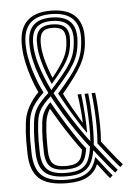

<svg xmlns="http://www.w3.org/2000/svg" viewBox="-56 -852 655 904"><g transform="rotate(-5 271.5 -400.0)"><path d="M225.5 8Q132.5 8 92.4 -29.1Q52.2 -66.2 50.5 -148Q49.8 -181.8 49.9 -205.1Q50 -228.5 51.4 -248.9Q52.8 -269.2 55.8 -294Q59.8 -331.8 79.4 -367.5Q99 -403.2 126.8 -430.5Q111.5 -463.2 98.6 -501Q85.8 -538.8 77.9 -576.5Q70 -614.2 69 -646.5Q64.5 -727.8 102.1 -767.9Q139.8 -808 217 -808Q298.5 -808 335.4 -767.9Q372.2 -727.8 365.8 -651Q364 -620 356.2 -593.1Q348.5 -566.2 333.8 -539.4Q319 -512.5 296.2 -482Q273.5 -451.5 241.5 -413Q257 -381.2 279.1 -342.4Q301.2 -303.5 321.2 -270.2L322.5 -271Q322 -293.8 319.9 -318.6Q317.8 -343.5 315 -366.1Q312.2 -388.8 309.5 -404.2H326.8Q330 -380.2 332.6 -350.8Q335.2 -321.2 337 -288.6Q338.8 -256 338.8 -222L337.2 -221.2Q315.2 -252.5 293.8 -286.9Q272.2 -321.2 253.2 -354.6Q234.2 -388 219 -416Q253.8 -455.8 277.8 -486.1Q301.8 -516.5 316.6 -542.5Q331.5 -568.5 339 -594.8Q346.5 -621 348.5 -653Q354.2 -722.5 321.4 -757.1Q288.5 -791.8 217 -791.8Q147.8 -791.8 115.2 -755.9Q82.8 -720 87 -647.8Q87.2 -626 92.4 -598.2Q97.5 -570.5 106.2 -540.6Q115 -510.8 126.5 -481.6Q138 -452.5 150.8 -427.5Q127.2 -404.8 111.4 -383.8Q95.5 -362.8 86.6 -340.8Q77.8 -318.8 75 -292.5Q72.2 -268.5 70.8 -248.5Q69.2 -228.5 69.1 -205.5Q69 -182.5 69.8 -148.5Q71.5 -73.2 107.6 -40.8Q143.8 -8.2 225.5 -8.2Q269.5 -8.2 297.8 -18.9Q326 -29.5 342.2 -50.2Q358.5 -71 366 -101.5L367.8 -102.2Q380 -87.2 393.2 -69.8Q406.5 -52.2 418.9 -36.5Q431.2 -20.8 441 -10.2L427.8 1.5Q416.8 -10.8 402.2 -30Q387.8 -49.2 373 -68.2L371.5 -67.8Q356 -29.8 320.6 -10.9Q285.2 8 225.5 8ZM225.5 -24.5Q153.5 -24.5 122 -53.2Q90.5 -82 89 -149Q88.2 -182.8 88.5 -205.6Q88.8 -228.5 90.1 -248Q91.5 -267.5 94.2 -291.2Q97.8 -330.5 116.9 -360.1Q136 -389.8 173.5 -423Q154 -460.5 138.6 -501.2Q123.2 -542 114.2 -580.4Q105.2 -618.8 104.8 -649.2Q101.5 -713.2 129.2 -744.4Q157 -775.5 217 -775.5Q279.5 -775.5 307.8 -745.6Q336 -715.8 331.2 -655Q329.2 -623.5 321.9 -597.9Q314.5 -572.2 299.2 -546.8Q284 -521.2 259.2 -491Q234.5 -460.8 197.5 -419.5Q216.8 -383.2 241.5 -341.6Q266.2 -300 294.1 -258.1Q322 -216.2 350.5 -178.8Q353 -212.5 352.2 -254.6Q351.5 -296.8 348.9 -336.8Q346.2 -376.8 342.8 -404.2H360.2Q363 -380.2 365.1 -349.6Q367.2 -319 368.1 -285.9Q369 -252.8 368.4 -220.5Q367.8 -188.2 365 -160.8Q379.8 -142 398 -118.6Q416.2 -95.2 434.5 -72.6Q452.8 -50 467.2 -34L454 -22.2Q441 -36.2 424.6 -56.1Q408.2 -76 391.5 -97.1Q374.8 -118.2 360.2 -136.2Q354 -96.2 339.1 -71.6Q324.2 -47 297 -35.8Q269.8 -24.5 225.5 -24.5ZM225.5 -40.8Q268.8 -40.8 293.1 -52.2Q317.5 -63.8 329.4 -88.6Q341.2 -113.5 346.5 -153.2Q316.5 -191 287.1 -234.1Q257.8 -277.2 231.1 -321.4Q204.5 -365.5 182.8 -406.5Q147.5 -375 132.1 -349.2Q116.8 -323.5 113.5 -289.8Q111 -266.8 109.6 -247.6Q108.2 -228.5 108 -205.9Q107.8 -183.2 108.5 -149.5Q109.8 -90.2 136.5 -65.5Q163.2 -40.8 225.5 -40.8ZM225.5 -57Q173 -57 151 -78Q129 -99 127.8 -150Q127 -183.2 127.2 -205.6Q127.5 -228 128.9 -246.9Q130.2 -265.8 132.8 -288.5Q135.8 -316 147 -337.2Q158.2 -358.5 178.8 -378.8Q191.8 -355.5 209.8 -325.1Q227.8 -294.8 248.1 -262.2Q268.5 -229.8 288.9 -199.9Q309.2 -170 327.8 -147.8Q323 -114.2 312.6 -94.4Q302.2 -74.5 281.6 -65.8Q261 -57 225.5 -57ZM225.5 -73.2Q254.2 -73.2 270.9 -79.8Q287.5 -86.2 295.8 -101.5Q304 -116.8 307.8 -143.2Q285.2 -172.8 261.8 -207.5Q238.2 -242.2 216 -278.5Q193.8 -314.8 174.2 -348.5Q164.8 -333.5 159.5 -318.2Q154.2 -303 152.2 -287Q149.5 -264.5 148.2 -246Q147 -227.5 146.8 -205.5Q146.5 -183.5 147 -150.5Q148.2 -107.5 165.5 -90.4Q182.8 -73.2 225.5 -73.2ZM188.2 -435.5Q223.5 -474.2 246.9 -502.8Q270.2 -531.2 284.4 -555.1Q298.5 -579 305.2 -603.1Q312 -627.2 314 -656.8Q317.8 -709.2 294.1 -734.2Q270.5 -759.2 217 -759.2Q166 -759.2 142.9 -732.8Q119.8 -706.2 122.5 -650.5Q123.5 -608 140.5 -553.8Q157.5 -499.5 188.2 -435.5ZM193 -463.5Q167.5 -521 154.4 -568.2Q141.2 -615.5 140.5 -652.2Q138.2 -699.8 156.6 -721.4Q175 -743 217 -743Q261.8 -743 280.8 -722.8Q299.8 -702.5 296.5 -658.8Q295 -632.5 289 -610.8Q283 -589 271.1 -567.4Q259.2 -545.8 240.1 -520.8Q221 -495.8 193 -463.5ZM199.2 -492.2Q221.2 -520 236 -541.5Q250.8 -563 260 -581.6Q269.2 -600.2 273.8 -619.2Q278.2 -638.2 279.2 -660.8Q281.2 -695.8 267.1 -711.2Q253 -726.8 217 -726.8Q184.2 -726.8 170.5 -709.8Q156.8 -692.8 158 -653.5Q158.5 -622 168.9 -581.6Q179.2 -541.2 199.2 -492.2ZM480.5 -46Q466.8 -60.8 449.4 -82Q432 -103.2 414.5 -125.6Q397 -148 382.8 -166Q386.2 -202.2 385.9 -246.2Q385.5 -290.2 382.8 -332.2Q380 -374.2 376 -404.2H393Q396.5 -377.8 399.1 -337.9Q401.8 -298 402.5 -254.4Q403.2 -210.8 400.2 -172.8Q414 -155.2 430.8 -133.9Q447.5 -112.5 464.1 -92.1Q480.8 -71.8 493.5 -57.8Z"/></g></svg>

Font: Big Shoulders Inline Text Thin SemiBold
Style: Regular
Weight: 600
Version: Version 2.002